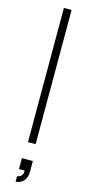

<svg xmlns="http://www.w3.org/2000/svg" viewBox="-150 -798 490 1058"><g transform="rotate(15 95.0 -269.0)"><path d="M72.9 0V-765.6H116.7V0ZM126 156.2V93.8H63.5V156.2H95.8C99 186.5 74 196.9 63.5 196.9V228.1C88.5 228.1 126 209.4 126 156.2Z"/></g></svg>

Font: Manrope Thin
Style: Regular
Weight: 100
Width: 4
Designer: Michael Sharanda
Foundry: Michael Sharanda
Version: Version 2.000;PS 002.000;hotconv 1.0.88;makeotf.lib2.5.64775